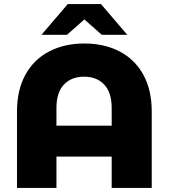

<svg xmlns="http://www.w3.org/2000/svg" viewBox="-20 -929 834 949"><path d="M730 -378V0H532V-155H259V0H64V-378Q64 -484 105.5 -559.5Q147 -635 222.5 -674.5Q298 -714 397 -714Q496 -714 571.5 -674.5Q647 -635 688.5 -559.5Q730 -484 730 -378ZM532 -308V-395Q532 -472 495 -511Q458 -550 396 -550Q333 -550 296 -511Q259 -472 259 -395V-308ZM483 -757 397 -833 311 -757H185L315 -909H479L609 -757Z"/></svg>

Font: Montserrat Alternates ExtraBold
Style: Regular
Weight: 800
Designer: Julieta Ulanovsky
Foundry: Julieta Ulanovsky
Version: Version 7.200